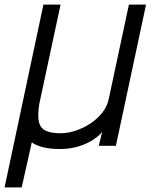

<svg xmlns="http://www.w3.org/2000/svg" viewBox="-45 -638 665 840"><path d="M-25 182 145 -618H220L127 -184Q119 -134 125 -106Q131 -78 154.5 -66.5Q178 -55 221 -55Q251 -55 285 -66Q319 -77 349.5 -97Q380 -117 402 -144.5Q424 -172 431 -206L519 -618H594L462 0H387L402 -60Q379 -35 349 -18.5Q319 -2 285.5 6Q252 14 219 14Q175 14 144.5 6.5Q114 -1 94 -15L50 182Z"/></svg>

Font: Victor Mono
Style: Italic
Weight: 400
Italic angle: -12°
Monospace: yes
Designer: Rune Bjørnerås
Version: Version 1.561;gftools[0.9.30]